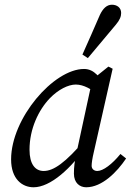

<svg xmlns="http://www.w3.org/2000/svg" viewBox="-20 -780 562 813"><path d="M122 13C193 13 282 -66 352 -170H355L343 -192C256 -89 206 -56 165 -56C129 -56 105 -85 105 -146C105 -234 143 -314 191 -364C227 -401 269 -422 301 -422C335 -422 369 -401 394 -380L431 -406C405 -452 379 -488 336 -488C207 -488 27 -279 27 -105C27 -22 74 13 122 13ZM345 13C412 13 475 -51 514 -109L490 -128C455 -85 417 -56 392 -56C379 -56 368 -64 368 -78C368 -89 371 -110 377 -135L457 -489L439 -498L378 -449L371 -443L304 -133L303 -128C296 -95 293 -74 293 -45C293 -5 318 13 345 13ZM329 -549 352 -534C392 -582 431 -628 471 -676C487 -695 493 -710 493 -725C493 -748 475 -760 454 -760C432 -760 416 -744 403 -717C379 -661 354 -605 329 -549Z"/></svg>

Font: Source Serif 4 Variable
Style: Italic
Weight: 400
Italic angle: -12°
Designer: Frank Grießhammer
Foundry: Adobe Systems Incorporated
Version: Version 4.004;hotconv 1.0.116;makeotfexe 2.5.65601